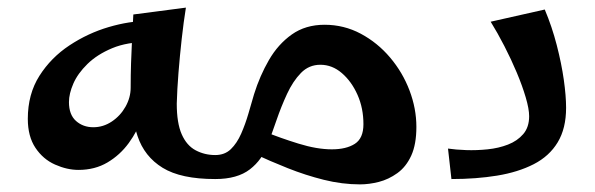

<svg xmlns="http://www.w3.org/2000/svg" viewBox="-20 -470 1561 504"><path d="M186 -24Q156 -24 124.5 -38Q93 -52 73 -82Q53 -112 53 -158Q53 -223 83.5 -271Q114 -319 162.5 -351Q211 -383 265.5 -399Q320 -415 368 -415L370 -360Q314 -360 274.5 -343.5Q235 -327 209.5 -302Q184 -277 172.5 -250.5Q161 -224 161 -202Q161 -169 179.5 -152.5Q198 -136 225 -136Q251 -136 273.5 -151Q296 -166 309.5 -190Q323 -214 323 -240L369 -232Q366 -198 353.5 -162Q341 -126 318 -94.5Q295 -63 262 -43.5Q229 -24 186 -24ZM545 0Q455 0 407 -29.5Q359 -59 341 -113Q323 -167 323 -240Q323 -274 324 -304Q325 -334 326.5 -364.5Q328 -395 330 -432L468 -450Q462 -413 457 -368Q452 -323 448.5 -279Q445 -235 444 -198Q444 -147 457 -117.5Q470 -88 493.5 -75.5Q517 -63 545 -63L565 -31Z M925 14Q878 14 830 2Q782 -10 735.5 -28.5Q689 -47 646 -67L676 -124Q715 -108 763.5 -93Q812 -78 851 -78Q889 -78 911.5 -92.5Q934 -107 934 -144Q934 -186 918.5 -221Q903 -256 877.5 -278Q852 -300 821 -300Q791 -300 770 -278.5Q749 -257 733.5 -223.5Q718 -190 706 -155Q694 -120 683 -92Q669 -51 636 -25.5Q603 0 545 0V-63Q570 -63 586 -78.5Q602 -94 613 -119Q624 -144 632 -171.5Q640 -199 647 -223Q662 -271 686 -312.5Q710 -354 746 -379.5Q782 -405 832 -405Q883 -405 927 -381.5Q971 -358 1004 -319Q1037 -280 1055 -232.5Q1073 -185 1073 -137Q1073 -91 1059.5 -61.5Q1046 -32 1023 -15.5Q1000 1 974.5 7.5Q949 14 925 14Z M1165 0 1156 -80Q1176 -77 1203.5 -76Q1231 -75 1260 -78Q1289 -81 1313.5 -90.5Q1338 -100 1353.5 -118Q1369 -136 1369 -165Q1369 -184 1360 -214.5Q1351 -245 1336.5 -279.5Q1322 -314 1304 -349Q1286 -384 1268 -413L1410 -445Q1429 -400 1441.5 -351.5Q1454 -303 1460 -260.5Q1466 -218 1466 -187Q1466 -133 1444 -96.5Q1422 -60 1381 -39Q1340 -18 1285 -9Q1230 0 1165 0Z"/></svg>

Font: Marhey Light
Style: Regular
Weight: 400
Version: Version 1.000